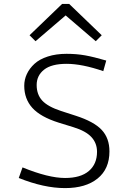

<svg xmlns="http://www.w3.org/2000/svg" viewBox="-20 -941 654 974"><path d="M129.9 -762.2 294.9 -920.9H331.1L496.1 -762.2L465.8 -731.9L313 -862.8L160.2 -731.9ZM310.1 -38.1Q389.2 -38.1 430.7 -73.5Q472.2 -108.9 472.2 -170.9Q472.2 -214.8 443.8 -245.6Q415.5 -276.4 352.1 -295.9L277.8 -318.8Q185.1 -348.1 144 -393.8Q103 -439.5 103 -505.9Q103 -537.1 116.2 -565.4Q129.4 -593.8 154.8 -617.2Q180.2 -640.6 222.4 -654.3Q264.6 -668 317.9 -668Q367.7 -668 411.6 -660.2Q455.6 -652.3 519 -633.8L503.9 -580.1Q396 -617.2 317.9 -617.2Q240.7 -617.2 203.4 -587.4Q166 -557.6 166 -509.8Q166 -461.4 194.3 -430.7Q222.7 -399.9 290 -377.9L363.8 -354Q456.5 -324.2 495.8 -282.2Q535.2 -240.2 535.2 -172.9Q535.2 -84 475.1 -35.4Q415 13.2 310.1 13.2Q203.1 13.2 75.2 -38.1L94.2 -91.8Q225.6 -38.1 310.1 -38.1Z"/></svg>

Font: IntelOne Mono Light
Style: Regular
Weight: 300
Designer: Fred Shallcrass
Foundry: Frere-Jones Type LLC
Version: Version 1.200;hotconv 1.1.0;makeotfexe 2.6.0;FJTRelease1.2